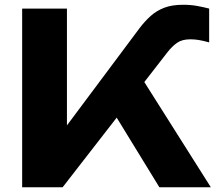

<svg xmlns="http://www.w3.org/2000/svg" viewBox="-20 -786 919 806"><path d="M424 -367 559 -484 865 0H649ZM73 0V-750H261V-152L209 -190L566 -668Q588 -697 612.5 -719Q637 -741 669.5 -753.5Q702 -766 749 -766Q781 -766 808 -761Q835 -756 858 -750V-608Q833 -615 815 -618Q797 -621 779 -621Q744 -621 723 -606Q702 -591 684 -568L243 0Z"/></svg>

Font: Unbounded SemiBold
Style: Regular
Weight: 600
Designer: Luke Prowse, Jean-Baptiste Morizot, Fátima Lázaro, Florian Runge
Foundry: NaN
Version: Version 1.700